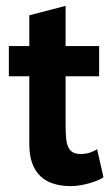

<svg xmlns="http://www.w3.org/2000/svg" viewBox="-20 -612 373 646"><path d="M9.8 -457H78.6V-560.5L200.7 -592.3V-457H313.5V-355.5H200.7V-191.9Q200.7 -164.6 202.6 -145.8Q204.6 -127 210.4 -115.5Q216.3 -104 226.3 -98.9Q236.3 -93.8 252.4 -93.8Q260.7 -93.8 268.8 -95.2Q276.9 -96.7 284.2 -99.1Q291.5 -101.6 297.4 -104.5Q303.2 -107.4 306.6 -110.4L328.1 -15.6Q323.2 -11.7 311.8 -6.6Q300.3 -1.5 285.2 3.2Q270 7.8 252.7 11Q235.4 14.2 218.3 14.2Q185.5 14.2 159.7 5.9Q133.8 -2.4 115.7 -19.5Q97.7 -36.6 88.1 -63.5Q78.6 -90.3 78.6 -127V-355.5H9.8Z"/></svg>

Font: PT Astra Sans
Style: Bold
Weight: 700
Designer: A.Korolkova, I. Chaeva
Foundry: ParaType Ltd
Version: Version 1.001; ttfautohint (v1.6)